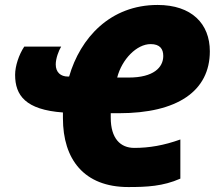

<svg xmlns="http://www.w3.org/2000/svg" viewBox="-20 -745 879 775"><path d="M498 10C572 10 638 7 708 -24V-182C641 -158 582 -148 522 -148C466 -148 427 -186 427 -270V-288H460C697 -288 827 -378 827 -538C827 -649 754 -725 616 -725C425 -725 304 -592 259 -436H254C225 -436 205 -453 205 -485C205 -509 217 -541 227 -557H78C56 -524 41 -478 41 -443C41 -360 83 -302 234 -291V-268C234 -102 319 10 498 10ZM500 -432H453C472 -506 532 -567 588 -567C626 -567 639 -547 639 -519C639 -473 600 -432 500 -432Z"/></svg>

Font: Noto Sans Black
Style: Italic
Weight: 900
Italic angle: -12°
Designer: Monotype Design Team
Foundry: Monotype Imaging Inc.
Version: Version 2.013